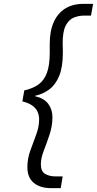

<svg xmlns="http://www.w3.org/2000/svg" viewBox="-20 -831 503 996"><path d="M245 145Q188 145 155 117.5Q122 90 122 36Q122 -8 137.5 -50.5Q153 -93 168 -133.5Q183 -174 183 -212Q183 -233 175 -251Q167 -269 148 -283Q129 -297 96 -305L106 -362Q151 -372 180 -393Q209 -414 223.5 -453.5Q238 -493 238 -557Q238 -566 238 -574Q238 -582 238 -589Q238 -596 238 -603Q238 -670 258.5 -716Q279 -762 318 -786.5Q357 -811 413 -811H463L452 -750H414Q389 -750 363.5 -740Q338 -730 321.5 -699.5Q305 -669 305 -605Q305 -597 305.5 -589Q306 -581 306 -573.5Q306 -566 306 -557Q306 -483 287 -437Q268 -391 235.5 -367Q203 -343 162 -334V-332Q209 -321 230.5 -292Q252 -263 252 -223Q252 -177 237 -132.5Q222 -88 207 -49Q192 -10 192 21Q192 58 214 71Q236 84 267 84H305L295 145Z"/></svg>

Font: DM Sans 24pt Light
Style: Italic
Weight: 300
Italic angle: -10°
Designer: Colophon Foundry, Jonny Pinhorn
Foundry: Colophon Foundry
Version: Version 4.004;gftools[0.9.30]